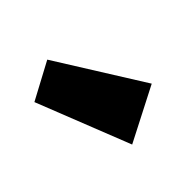

<svg xmlns="http://www.w3.org/2000/svg" viewBox="-61 -977 486 486"><g transform="rotate(45 182.0 -734.5)"><path d="M260 -856 334 -712 83 -613 30 -712Z"/></g></svg>

Font: Fira Sans Black
Style: Regular
Weight: 900
Designer: Carrois Corporate & Edenspiekermann AG
Foundry: Carrois Corporate GbR & Edenspiekermann AG
Version: Version 4.203